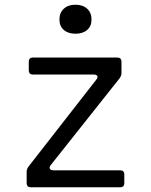

<svg xmlns="http://www.w3.org/2000/svg" viewBox="-20 -794 640 814"><path d="M111 0Q93 0 93 -18V-66Q93 -77 101 -88L388 -456Q396 -466 392.5 -472Q389 -478 377 -478H120Q102 -478 102 -496V-532Q102 -550 120 -550H477Q495 -550 495 -532V-484Q495 -473 487 -462L195 -94Q188 -85 191.5 -78.5Q195 -72 206 -72H489Q507 -72 507 -54V-18Q507 0 489 0ZM300 -651Q269 -651 250.5 -667Q232 -683 232 -711Q232 -740 250.5 -757Q269 -774 300 -774Q331 -774 349.5 -757Q368 -740 368 -711Q368 -683 349.5 -667Q331 -651 300 -651Z"/></svg>

Font: Pitagon Sans Mono Light
Style: Regular
Weight: 300
Monospace: yes
Designer: Travis Tran
Foundry: Pitagon
Version: Version 1.001; ttfautohint (v1.8.4.7-5d5b);gftools[0.9.26]